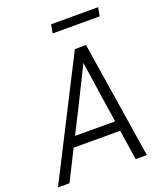

<svg xmlns="http://www.w3.org/2000/svg" viewBox="-175 -952 891 1051"><g transform="rotate(-20 270.5 -426.0)"><path d="M432 0 405 -175H134L46 0H-21L325 -680H390L497 0ZM229 -363 163 -233H397L377 -363L343 -593ZM523 -852 514 -802H240L249 -852Z"/></g></svg>

Font: Inria Sans Light
Style: Italic
Weight: 300
Italic angle: -10°
Designer: Black Foundry Team
Foundry: Black Foundry
Version: Version 1.2; ttfautohint (v1.8.3)